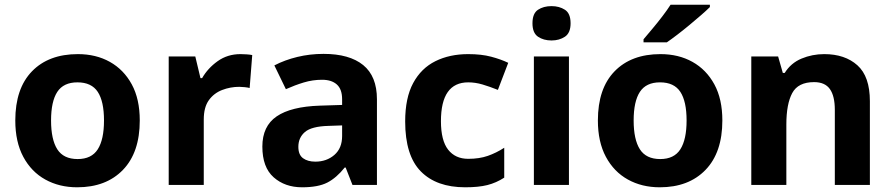

<svg xmlns="http://www.w3.org/2000/svg" viewBox="-20 -786 3792 816"><path d="M574 -274Q574 -138 502.5 -64Q431 10 308 10Q232 10 172.5 -23Q113 -56 79 -119.5Q45 -183 45 -274Q45 -410 116 -483Q187 -556 311 -556Q388 -556 447 -523Q506 -490 540 -427.5Q574 -365 574 -274ZM197 -274Q197 -193 223.5 -151.5Q250 -110 310 -110Q369 -110 395.5 -151.5Q422 -193 422 -274Q422 -355 395.5 -395.5Q369 -436 309 -436Q250 -436 223.5 -395.5Q197 -355 197 -274Z M1002 -556Q1013 -556 1028 -555Q1043 -554 1052 -552L1041 -412Q1034 -414 1020.5 -415.5Q1007 -417 997 -417Q959 -417 924 -403.5Q889 -390 867.5 -360Q846 -330 846 -278V0H697V-546H810L832 -454H839Q863 -496 905 -526Q947 -556 1002 -556Z M1355 -557Q1465 -557 1523.5 -509.5Q1582 -462 1582 -364V0H1478L1449 -74H1445Q1410 -30 1371 -10Q1332 10 1264 10Q1191 10 1143 -32.5Q1095 -75 1095 -163Q1095 -250 1156 -291.5Q1217 -333 1339 -337L1434 -340V-364Q1434 -407 1411.5 -427Q1389 -447 1349 -447Q1309 -447 1271 -435.5Q1233 -424 1195 -407L1146 -508Q1190 -531 1243.5 -544Q1297 -557 1355 -557ZM1376 -251Q1304 -249 1276 -225Q1248 -201 1248 -162Q1248 -128 1268 -113.5Q1288 -99 1320 -99Q1368 -99 1401 -127.5Q1434 -156 1434 -208V-253Z M1957 10Q1835 10 1768.5 -57.5Q1702 -125 1702 -270Q1702 -370 1736 -433Q1770 -496 1830.5 -526Q1891 -556 1970 -556Q2026 -556 2067.5 -545Q2109 -534 2140 -519L2096 -404Q2061 -418 2030.5 -427Q2000 -436 1970 -436Q1854 -436 1854 -271Q1854 -189 1884.5 -150Q1915 -111 1970 -111Q2017 -111 2053 -123.5Q2089 -136 2123 -158V-31Q2089 -9 2051.5 0.5Q2014 10 1957 10Z M2324 -760Q2357 -760 2381 -744.5Q2405 -729 2405 -687Q2405 -646 2381 -630Q2357 -614 2324 -614Q2290 -614 2266.5 -630Q2243 -646 2243 -687Q2243 -729 2266.5 -744.5Q2290 -760 2324 -760ZM2398 -546V0H2249V-546Z M3050 -274Q3050 -138 2978.5 -64Q2907 10 2784 10Q2708 10 2648.5 -23Q2589 -56 2555 -119.5Q2521 -183 2521 -274Q2521 -410 2592 -483Q2663 -556 2787 -556Q2864 -556 2923 -523Q2982 -490 3016 -427.5Q3050 -365 3050 -274ZM2673 -274Q2673 -193 2699.5 -151.5Q2726 -110 2786 -110Q2845 -110 2871.5 -151.5Q2898 -193 2898 -274Q2898 -355 2871.5 -395.5Q2845 -436 2785 -436Q2726 -436 2699.5 -395.5Q2673 -355 2673 -274ZM2997 -756Q2983 -742 2960 -722Q2937 -702 2910.5 -680Q2884 -658 2858.5 -638.5Q2833 -619 2814 -606H2715V-619Q2731 -638 2752.5 -663.5Q2774 -689 2795 -716.5Q2816 -744 2830 -766H2997Z M3483 -556Q3571 -556 3624 -508.5Q3677 -461 3677 -356V0H3528V-319Q3528 -378 3507 -407.5Q3486 -437 3440 -437Q3372 -437 3347 -390.5Q3322 -344 3322 -257V0H3173V-546H3287L3307 -476H3315Q3341 -518 3386.5 -537Q3432 -556 3483 -556Z"/></svg>

Font: Noto Sans Kayah Li
Style: Bold
Weight: 700
Designer: Monotype Design Team, Sérgio Martins
Foundry: Monotype Imaging Inc.
Version: Version 2.002; ttfautohint (v1.8.4.7-5d5b)